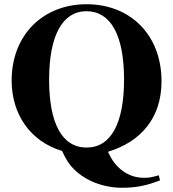

<svg xmlns="http://www.w3.org/2000/svg" viewBox="-20 -711 818 907"><path d="M730 117C697 127 680 129 660 129C613 129 571 111 537 77C518 58 508 43 490 6C648 -42 743 -156 743 -327C743 -547 595 -691 389 -691C184 -691 35 -547 35 -330C35 -175 120 -44 273 2C294 46 306 65 329 88C385 144 469 176 557 176C624 176 671 166 736 141ZM566 -335C566 -130 505 -14 389 -14C273 -14 212 -128 212 -335C212 -544 276 -658 388 -658C502 -658 566 -547 566 -335Z"/></svg>

Font: XITS
Style: Bold
Weight: 700
Designer: MicroPress Inc., with final additions and corrections provided by Coen Hoffman, Elsevier (retired)
Version: Version 1.107